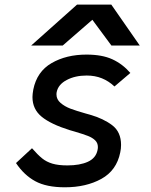

<svg xmlns="http://www.w3.org/2000/svg" viewBox="-20 -790 640 816"><path d="M48 -97 116 -160Q140.5 -132 159 -117Q177.5 -102 202.8 -94.5Q228 -87 266.5 -87Q319.5 -87 353.5 -102.5Q387.5 -118 394.5 -152Q396 -159 396 -165Q396 -182.5 384.2 -193.8Q372.5 -205 354 -212.2Q335.5 -219.5 298.5 -230.5L276 -237Q196 -262 157 -294Q118 -326 118 -377.5Q118 -389.5 121.5 -409.5Q137 -486 199.5 -522Q262 -558 347.5 -558Q414 -558 457.5 -538Q501 -518 534 -480L466.5 -422.5Q442 -445.5 413 -457.2Q384 -469 348 -469Q299.5 -469 263.5 -450Q227.5 -431 221 -399Q220 -395.5 220 -388.5Q220 -367.5 237.5 -352.5Q255 -337.5 279.5 -328.2Q304 -319 344.5 -307.5L362.5 -302.5Q420 -286 457.2 -257.5Q494.5 -229 494.5 -174Q494.5 -158 491 -142Q475.5 -65.5 410.8 -29.8Q346 6 255.5 6Q177.5 6 130 -19.8Q82.5 -45.5 48 -97ZM307.5 -770.5H453L574 -596.5H453.5L372.5 -706L246.5 -596.5H112.5Z"/></svg>

Font: JuliaMono MediumItalic
Style: Regular
Weight: 500
Italic angle: -9°
Monospace: yes
Designer: cormullion
Foundry: corm
Version: Version 0.049; ttfautohint (v1.8.4)